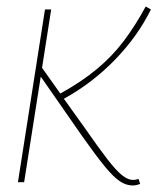

<svg xmlns="http://www.w3.org/2000/svg" viewBox="-20 -559 483 589"><path d="M35 0 118 -530H137L109 -351L165 -272Q230 -308 277 -347Q324 -386 359.5 -433Q395 -480 427 -539L443 -530Q402 -447 332.5 -375.5Q263 -304 176 -256L239 -168Q282 -106 309.5 -70.5Q337 -35 355 -21Q373 -7 388 -7Q396 -7 405 -10L410 5Q398 10 387 10Q367 10 347.5 -3Q328 -16 301 -49Q274 -82 233 -140L105 -324L54 0Z"/></svg>

Font: Georama Thin
Style: Italic
Weight: 100
Italic angle: -9°
Designer: Jean-Baptiste Levee
Foundry: Production Type
Version: Version 1.000